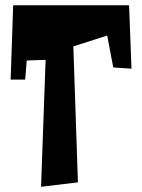

<svg xmlns="http://www.w3.org/2000/svg" viewBox="-20 -715 549 740"><path d="M155.8 -484.4 83 -481.9 77.1 -408.2H21L30.8 -694.8H477.5L486.8 -450.2L416.5 -455.1L393.1 -578.1L262.7 -536.1L280.3 -12.2L138.2 4.9Z"/></svg>

Font: Some Time Later
Style: Regular
Weight: 400
Version: Version 003.300